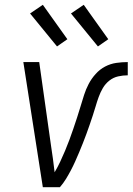

<svg xmlns="http://www.w3.org/2000/svg" viewBox="-20 -778 551 798"><path d="M158 0 77 -520H143L192 -173Q196 -146 200 -118Q204 -90 207 -62Q220 -84 230.5 -106.5Q241 -129 250.5 -151.5Q260 -174 268.5 -197Q277 -220 285 -243.5Q293 -267 300.5 -290Q308 -313 315 -336.5Q322 -360 329.5 -383.5Q337 -407 348.5 -429Q360 -451 377.5 -470.5Q395 -490 417 -501.5Q439 -513 463 -516.5Q487 -520 511 -520V-465Q491 -465 471 -460.5Q451 -456 434.5 -443Q418 -430 407.5 -412Q397 -394 390 -374.5Q383 -355 377.5 -336Q372 -317 365.5 -297.5Q359 -278 352.5 -259Q346 -240 339 -221Q332 -202 324.5 -183Q317 -164 309 -145Q301 -126 292.5 -107Q284 -88 274.5 -70Q265 -52 254 -34Q243 -16 229 0ZM387 -585 275 -722 328 -758 430 -615ZM217 -585 105 -722 158 -758 260 -615Z"/></svg>

Font: Iosevka SS04 Light Oblique
Style: Regular
Weight: 300
Italic angle: -9°
Monospace: yes
Designer: Belleve Invis
Foundry: Belleve Invis
Version: Version 19.0.0; ttfautohint (v1.8.4)